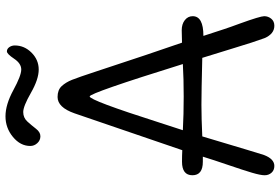

<svg xmlns="http://www.w3.org/2000/svg" viewBox="-176 -808 995 682"><g transform="rotate(-90 321.0 -467.5)"><path d="M510 -318 554 -319Q576 -319 590 -308Q604 -297 604 -280Q604 -242 534 -242Q550 -193 557.5 -170Q565 -147 578 -112Q604 -40 604 -26Q604 -12 595 -1Q586 10 570 10Q541 10 526 -25Q512 -63 491.5 -131Q471 -199 456 -246Q336 -249 289 -249Q242 -249 177 -246Q115 -38 111 -27Q97 10 72 10Q57 10 48 0Q39 -10 39 -24.5Q39 -39 48 -69.5Q57 -100 75.5 -154Q94 -208 105 -244H87Q39 -244 39 -281Q39 -318 87 -318Q110 -318 128 -317Q131 -325 259 -700Q280 -760 317 -760Q342 -760 355.5 -745.5Q369 -731 378 -708.5Q387 -686 408 -622Q474 -421 510 -318ZM199 -315Q255 -312 318.5 -312Q382 -312 434 -315Q331 -646 319 -646Q305 -646 226 -398ZM500 -912Q500 -878 474.5 -852.5Q449 -827 414.5 -827Q380 -827 332 -854.5Q284 -882 263.5 -882Q243 -882 229.5 -867Q216 -852 204 -836.5Q192 -821 177.5 -821Q163 -821 153 -832Q143 -843 143 -857Q143 -892 175 -918.5Q207 -945 248.5 -945Q290 -945 341.5 -917Q393 -889 414.5 -889Q436 -889 453 -914.5Q470 -940 479 -940Q488 -940 494 -931.5Q500 -923 500 -912Z"/></g></svg>

Font: Delius
Style: Regular
Weight: 400
Designer: Natalia Raices
Foundry: Natalia Raices
Version: Version 1.001